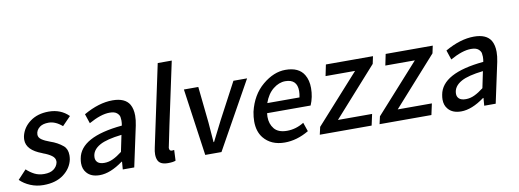

<svg xmlns="http://www.w3.org/2000/svg" viewBox="-113 -1167 4193 1550"><g transform="rotate(-10 1984.0 -392.0)"><path d="M141 13Q84 13 34 -8Q-16 -29 -50 -63L19 -137Q50 -108 84 -91Q118 -74 162 -74Q212 -74 240 -95Q268 -116 275 -148L276 -158Q276 -186 249 -205.5Q222 -225 180 -240L174 -243Q50 -289 50 -373Q50 -387 53 -403Q69 -473 130.5 -518.5Q192 -564 283 -564Q382 -564 447 -499L378 -428Q323 -476 267 -476Q221 -476 195 -457Q162 -432 162 -396Q162 -372 186.5 -355Q211 -338 253 -323Q313 -303 357 -266Q388 -239 388 -188Q388 -172 385 -154Q370 -83 306.5 -35Q243 13 141 13Z M602 13Q530 13 495 -30Q469 -60 469 -107Q469 -125 473 -146Q503 -318 846 -350Q850 -371 850 -391Q850 -401 847.5 -419Q845 -437 826 -453.5Q807 -470 766 -470Q695 -470 595 -414L569 -492Q695 -564 806 -564Q909 -564 945 -503Q966 -466 966 -411Q966 -375 957 -331L886 0H792L797 -63H793Q689 13 602 13ZM656 -78Q692 -78 727 -94.5Q762 -111 802 -142L830 -277Q707 -263 651 -232Q584 -195 584 -134Q584 -109 601.5 -93.5Q619 -78 656 -78Z M1161 13Q1098 13 1080 -24Q1070 -45 1070 -74Q1070 -99 1077 -129L1219 -797H1334Q1188 -116 1188 -107Q1188 -81 1209 -81L1228 -83L1224 4Q1204 13 1161 13Z M1601 0H1468L1390 -550H1508L1539 -254L1552 -90H1556Q1619 -212 1639 -254L1796 -550H1908Z M2119 13Q2007 13 1946 -62Q1904 -115 1904 -197Q1904 -233 1912 -275Q1944 -410 2036 -487Q2128 -564 2224 -564Q2334 -564 2376 -493Q2403 -448 2403 -384Q2403 -310 2375 -245H2018Q2016 -229 2016 -215Q2016 -157 2048.5 -117Q2081 -77 2153 -77Q2226 -77 2292 -118L2317 -45Q2219 13 2119 13ZM2298 -325Q2304 -354 2304 -377Q2304 -474 2207 -474Q2155 -474 2107 -435.5Q2059 -397 2034 -325Z M2832 0H2407L2421 -62L2777 -458H2535L2554 -550H2940L2927 -489L2572 -92H2852Z M3322 0H2897L2911 -62L3267 -458H3025L3044 -550H3430L3417 -489L3062 -92H3342Z M3565 13Q3493 13 3458 -30Q3432 -60 3432 -107Q3432 -125 3436 -146Q3466 -318 3809 -350Q3813 -371 3813 -391Q3813 -401 3810.5 -419Q3808 -437 3789 -453.5Q3770 -470 3729 -470Q3658 -470 3558 -414L3532 -492Q3658 -564 3769 -564Q3872 -564 3908 -503Q3929 -466 3929 -411Q3929 -375 3920 -331L3849 0H3755L3760 -63H3756Q3652 13 3565 13ZM3619 -78Q3655 -78 3690 -94.5Q3725 -111 3765 -142L3793 -277Q3670 -263 3614 -232Q3547 -195 3547 -134Q3547 -109 3564.5 -93.5Q3582 -78 3619 -78Z"/></g></svg>

Font: l_WÎeÑOS 500W
Style: Regular
Weight: 500
Designer: R?O
Version: Version 2.00 June 21, 2023